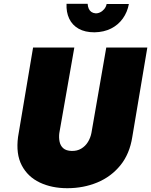

<svg xmlns="http://www.w3.org/2000/svg" viewBox="-20 -950 795 1010"><path d="M154 -700 75 -230Q63 -140 94.5 -80Q126 -20 189 10Q252 40 334 40Q419 40 491.5 10Q564 -20 613 -80Q662 -140 676 -230L755 -700H539L461 -251Q456 -225 442.5 -203Q429 -181 407 -168Q385 -155 356 -156Q328 -157 313 -170Q298 -183 293.5 -204.5Q289 -226 292 -250L371 -700ZM330 -930Q328 -886 344 -852Q360 -818 393.5 -799Q427 -780 477 -780Q527 -781 564.5 -800Q602 -819 626 -852.5Q650 -886 658 -929H541Q538 -914 528.5 -902.5Q519 -891 506.5 -885Q494 -879 482 -880Q470 -881 461 -887Q452 -893 447 -904Q442 -915 441 -930Z"/></svg>

Font: Jost Black
Style: Italic
Weight: 900
Italic angle: -5°
Version: Version 3.710